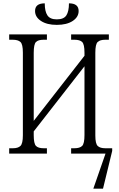

<svg xmlns="http://www.w3.org/2000/svg" viewBox="-20 -920 714 1150"><path d="M320 -771Q261 -771 225.5 -794.5Q190 -818 190 -854Q190 -900 248 -900Q248 -852 264 -828Q280 -804 320 -804Q362 -804 377.5 -828Q393 -852 393 -900Q451 -900 451 -854Q451 -818 415.5 -794.5Q380 -771 320 -771ZM35 0V-32H57Q88 -32 102.5 -46Q117 -60 117 -110V-605Q117 -655 102.5 -668.5Q88 -682 56 -682H35V-714H261V-682H241Q209 -682 195.5 -668.5Q182 -655 182 -604V-196L486 -586V-604Q486 -655 472 -668.5Q458 -682 426 -682H406V-714H632V-682H611Q579 -682 565 -668.5Q551 -655 551 -604V-108Q551 -59 565.5 -45.5Q580 -32 611 -32H652V-16L597 210H539L612 0H406V-32H425Q458 -32 472 -46Q486 -60 486 -111V-523L182 -133V-110Q182 -60 195.5 -46Q209 -32 242 -32H261V0Z"/></svg>

Font: Noto Serif Condensed Light
Style: Regular
Weight: 300
Width: 3
Designer: Monotype Design Team
Foundry: Monotype Imaging Inc.
Version: Version 2.013